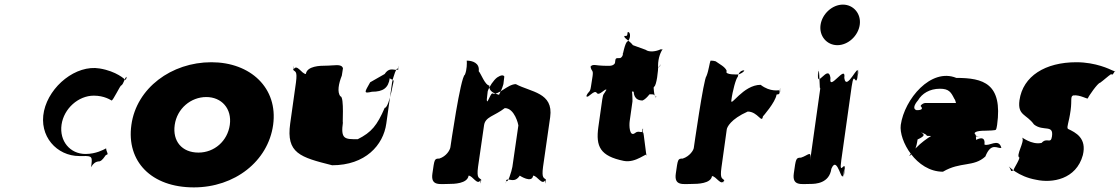

<svg xmlns="http://www.w3.org/2000/svg" viewBox="-20 -798 4860 833"><path d="M387 -383C433 -383 460 -364 464 -362C470 -360 502 -429 506 -427C517 -434 521 -461 529 -465V-466C530 -457 525 -449 522 -453C522 -453 486 -489 412 -501C310 -518 195 -425 171 -317C147 -207 227 -121 324 -121C372 -121 382 -125 377 -87C372 -49 375 -98 412 -98C425 -102 433 -118 439 -125C451 -129 447 -130 442 -145C438 -157 445 -156 434 -151C429 -149 397 -130 351 -130C284 -130 237 -186 247 -257C257 -327 320 -383 387 -383Z M550 -256C528 -98 636 15 821 15C998 15 1143 -98 1165 -256C1187 -416 1067 -528 897 -528C724 -528 572 -416 550 -256ZM738 -256C748 -327 808 -377 875 -377C941 -377 987 -327 977 -256C967 -186 910 -136 841 -136C769 -136 728 -186 738 -256Z M1392 -513C1370 -513 1312 -512 1307 -477C1289 -477 1268 -523 1254 -497C1254 -497 1257 -530 1252 -495C1260 -485 1271 -493 1264 -440L1239 -262C1221 -133 1282 -116 1421 -81C1565 -81 1643 -168 1656 -262L1681 -440C1684 -458 1703 -520 1708 -495C1708 -495 1712 -532 1707 -497C1696 -488 1672 -512 1649 -477L1586 -441C1562 -398 1555 -391 1594 -400C1642 -400 1665 -416 1671 -459C1679 -449 1690 -458 1687 -440C1692 -475 1670 -330 1649 -330C1616 -254 1592 -224 1532 -194C1476 -194 1457 -193 1468 -269C1464 -244 1475 -380 1457 -380C1442 -398 1449 -435 1463 -470L1468 -502C1461 -523 1431 -513 1392 -513Z M1928 0C1949 0 2008 -1 2013 -36C2031 -36 2051 9 2065 -17C2065 -17 2063 17 2068 -18C2060 -28 2047 -21 2054 -74L2080 -254C2085 -292 2125 -294 2170 -329C2213 -329 2229 -257 2229 -254L2203 -74C2200 -56 2181 8 2176 -18C2176 -18 2172 18 2177 -17C2188 -26 2212 -1 2235 -36C2235 -36 2288 -1 2293 -36C2311 -36 2332 9 2346 -17C2346 -17 2344 17 2349 -18C2341 -28 2329 -21 2336 -74L2367 -290C2382 -397 2283 -398 2218 -433C2182 -433 2141 -381 2115 -393C2105 -386 2092 -339 2092 -367L2096 -402C2102 -422 2122 -451 2137 -462C2152 -472 2164 -474 2168 -466L2164 -433C2153 -393 2138 -385 2150 -385C2171 -385 2097 -386 2103 -427C2085 -427 2066 -480 2057 -489C2062 -525 2029 -535 2005 -535C2006 -525 2006 -495 1997 -474C1978 -465 1934 -159 1934 -159C1932 -147 1917 -120 1886 -110C1864 -110 1865 -107 1856 -45C1848 10 1888 0 1928 0Z M2594 -513C2572 -513 2552 -521 2544 -511C2542 -495 2544 -525 2542 -509C2546 -486 2555 -497 2551 -468L2544 -423C2540 -394 2534 -405 2524 -382C2522 -366 2527 -396 2525 -380C2531 -370 2558 -411 2569 -395C2580 -379 2606 -418 2612 -408C2610 -392 2613 -426 2611 -410C2601 -387 2597 -396 2593 -367L2576 -247C2564 -162 2584 -121 2686 -100C2740 -89 2788 -140 2786 -124C2784 -108 2772 -238 2770 -222C2767 -209 2772 -251 2769 -237C2767 -221 2768 -252 2766 -236C2764 -217 2774 -250 2769 -232C2765 -215 2752 -236 2734 -220C2711 -204 2709 -253 2712 -273L2724 -358C2724 -360 2725 -421 2714 -414C2712 -398 2714 -429 2712 -413C2717 -387 2751 -411 2767 -395C2765 -379 2775 -411 2773 -395C2789 -379 2819 -401 2825 -376C2823 -360 2829 -393 2827 -377C2817 -370 2815 -430 2815 -432L2819 -459C2819 -461 2838 -520 2846 -514C2844 -498 2847 -532 2845 -516C2831 -490 2802 -479 2793 -479C2802 -479 2796 -479 2793 -455C2775 -455 2740 -422 2730 -412C2727 -389 2733 -362 2768 -362C2788 -371 2809 -402 2818 -422C2828 -425 2837 -495 2835 -513C2835 -548 2848 -576 2855 -584C2853 -583 2849 -584 2846 -584C2828 -575 2797 -570 2781 -582L2726 -602C2711 -622 2685 -633 2689 -642C2702 -642 2701 -642 2703 -658C2713 -664 2720 -637 2704 -619C2691 -619 2679 -542 2682 -565C2683 -575 2686 -553 2671 -546C2649 -546 2651 -547 2648 -524C2639 -508 2616 -513 2594 -513Z M2984 0C3005 0 3064 -1 3069 -34C3087 -34 3108 10 3121 -14C3121 -14 3117 17 3122 -16C3114 -26 3103 -20 3110 -71L3133 -236C3134 -246 3150 -281 3224 -314C3268 -314 3285 -260 3290 -293C3290 -293 3344 -354 3349 -387C3353 -393 3361 -377 3368 -415C3368 -415 3360 -383 3365 -416C3362 -412 3362 -370 3361 -406C3359 -408 3323 -397 3280 -430C3204 -430 3148 -330 3153 -363C3158 -403 3173 -458 3181 -465C3181 -468 3186 -493 3209 -493C3209 -486 3192 -477 3183 -475C3183 -475 3121 -472 3133 -490C3127 -508 3101 -520 3085 -532C3080 -534 3071 -535 3063 -535C3058 -525 3055 -492 3045 -468C3033 -458 2990 -156 2990 -156C2989 -147 2973 -120 2942 -110C2920 -110 2921 -107 2912 -45C2904 10 2944 0 2984 0Z M3496 0C3518 0 3578 -2 3587 -66C3614 -130 3632 10 3640 -46C3649 -110 3634 16 3643 -48C3654 -123 3618 -21 3630 -103L3675 -423C3687 -505 3692 -403 3703 -478C3712 -542 3692 -416 3701 -480C3709 -536 3652 -396 3643 -460C3652 -524 3574 -396 3583 -460C3574 -524 3520 -406 3530 -480C3539 -544 3520 -414 3529 -478C3537 -533 3534 -377 3540 -423L3495 -103C3501 -149 3487 -124 3455 -114C3433 -114 3433 -110 3424 -46C3416 10 3456 0 3496 0ZM3540 -690C3533 -642 3567 -602 3613 -602C3659 -602 3703 -642 3710 -690C3717 -738 3683 -778 3637 -778C3591 -778 3547 -738 3540 -690Z M4302 -238C4304 -242 4305 -252 4306 -256C4331 -436 4246 -460 4129 -460C4019 -505 3904 -368 3888 -256C3879 -189 3955 -53 4071 -53C4147 -98 4204 -72 4255 -119C4280 -182 4307 -153 4324 -156V-158C4312 -200 4271 -161 4251 -171C4257 -216 4215 -191 4215 -191C4214 -240 4198 -207 4198 -213C4204 -258 4195 -213 4195 -213C4201 -251 4165 -260 4119 -254C4053 -232 3995 -198 3956 -158C3921 -123 3914 -104 3946 -142C3956 -158 3959 -181 3961 -193C3997 -209 3990 -216 3975 -224C3971 -225 4000 -217 4001 -209C3996 -207 4231 -206 4231 -206C4227 -206 4220 -206 4215 -209C4199 -223 4212 -231 4257 -231C4301 -232 4301 -234 4302 -238ZM3963 -363C3980 -392 4013 -413 4058 -413C4097 -413 4106 -398 4120 -370C4129 -359 4124 -345 4138 -340C4144 -340 4133 -351 4141 -351H3993C3989 -351 3977 -346 3974 -338C3985 -327 3981 -320 3957 -320C3940 -324 3945 -342 3963 -363Z M4650 -528C4515 -528 4418 -468 4403 -363C4394 -296 4433 -304 4466 -258C4506 -226 4552 -260 4544 -206C4539 -171 4522 -204 4499 -178C4455 -168 4411 -206 4415 -200C4427 -184 4385 -122 4403 -114C4401 -103 4386 -78 4380 -67C4379 -59 4373 -56 4367 -56C4366 -62 4355 -80 4356 -77C4356 -77 4396 -32 4476 -18C4544 -3 4649 -19 4678 -125C4696 -199 4647 -223 4613 -239C4607 -249 4617 -262 4625 -320C4631 -364 4623 -379 4636 -384C4667 -388 4699 -365 4700 -372C4701 -378 4743 -439 4753 -439C4766 -448 4790 -470 4800 -476C4809 -473 4807 -474 4816 -488C4820 -495 4825 -484 4805 -493C4796 -497 4735 -528 4650 -528Z"/></svg>

Font: Hussar Przerywany
Style: Obl
Weight: 400
Foundry: Cannot Into Space Fonts
Version: Version 0.982